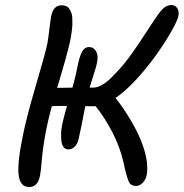

<svg xmlns="http://www.w3.org/2000/svg" viewBox="-20 -751 730 763"><path d="M96.2 -7.8Q60.1 -7.8 54.2 -54.4Q48.3 -101.1 69.8 -207Q85 -284.2 123 -413.1Q161.1 -542 168 -577.1Q171.9 -598.1 176.3 -635.5Q180.7 -672.9 184.1 -689.9Q192.9 -730 225.1 -730Q235.8 -730 243.9 -726.1Q252 -722.2 256.6 -714.4Q261.2 -706.5 264.2 -698.2Q267.1 -689.9 267.3 -677Q267.6 -664.1 267.6 -654.5Q267.6 -645 265.6 -630.4Q263.7 -615.7 262.5 -608.2Q261.2 -600.6 258.8 -587.9Q246.1 -530.3 207 -401.9Q216.8 -401.9 237.3 -402.3Q257.8 -402.8 268.1 -402.8Q282.2 -455.1 287.1 -481.9Q294.9 -523.9 305.4 -543.9Q315.9 -564 334 -564Q351.6 -564 361.3 -547.9Q371.1 -531.7 366.2 -505.9Q364.3 -494.1 359.4 -477.8Q354.5 -461.4 347.2 -438.7Q339.8 -416 335.9 -402.8H350.1Q380.9 -402.8 419.9 -439.9Q461.9 -481 492.9 -522.9Q523.9 -564.9 577.1 -647Q608.9 -697.3 625.2 -714.1Q641.6 -731 661.1 -731Q675.8 -731 684.1 -719Q692.4 -707 689 -688Q683.1 -660.2 642.8 -595.7Q602.5 -531.2 558.1 -477.1Q492.2 -397.5 439 -361.8Q470.7 -322.3 500 -272.5Q529.3 -222.7 543 -185.1Q572.3 -109.9 563 -55.2Q559.1 -37.1 547.4 -24.7Q535.6 -12.2 520 -12.2Q500.5 -12.2 492.9 -26.9Q485.4 -41.5 475.1 -85.9Q474.1 -91.3 473.4 -94.2Q472.7 -97.2 471.4 -102.3Q470.2 -107.4 469.2 -111.8Q456.5 -166.5 427.2 -224.1Q397.9 -281.7 359.9 -329.1H318.8Q302.7 -243.2 293 -201.2Q290 -183.1 278.6 -170.2Q267.1 -157.2 252 -157.2Q239.7 -157.2 232.7 -166.5Q225.6 -175.8 223.9 -191.2Q222.2 -206.5 222.9 -222.7Q223.6 -238.8 227.1 -255.9Q231.9 -279.8 246.1 -330.1Q205.1 -330.1 186 -329.1Q174.3 -287.6 164.1 -237.8Q150.9 -169.9 146.5 -118.9Q142.1 -67.9 139.2 -54.2Q130.9 -7.8 96.2 -7.8Z"/></svg>

Font: Shantell Sans Bouncy
Style: Italic
Weight: 400
Italic angle: -11.31°
Designer: Stephen Nixon, Anya Danilova, Shantell Martin
Foundry: Arrow Type
Version: Version 1.006;[9816181b4]